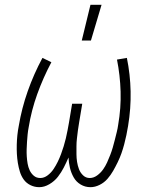

<svg xmlns="http://www.w3.org/2000/svg" viewBox="-20 -768 640 796"><path d="M143 8Q123 8 106 -0.5Q89 -9 78.5 -23.5Q68 -38 62.5 -56Q57 -74 54 -92.5Q51 -111 50 -130Q49 -149 49.5 -168.5Q50 -188 52 -207.5Q54 -227 58 -247Q70 -319 95 -390Q120 -461 156 -528L193 -510Q159 -446 134.5 -378Q110 -310 99 -241Q96 -226 94.5 -210.5Q93 -195 92 -180Q91 -165 90.5 -149.5Q90 -134 91 -119Q92 -104 94.5 -89.5Q97 -75 103 -62Q109 -49 120 -39.5Q131 -30 147 -30Q163 -30 177.5 -41Q192 -52 202 -67Q212 -82 219.5 -97.5Q227 -113 233 -129Q239 -145 244 -161.5Q249 -178 253 -194.5Q257 -211 260 -227.5Q263 -244 266 -260L279 -338H321L308 -260Q305 -244 303 -227.5Q301 -211 299 -194.5Q297 -178 297 -161.5Q297 -145 297 -129Q297 -113 299.5 -97Q302 -81 307.5 -66.5Q313 -52 324.5 -41Q336 -30 352 -30Q368 -30 382.5 -40.5Q397 -51 407 -65Q417 -79 424 -94.5Q431 -110 437 -125.5Q443 -141 447.5 -156.5Q452 -172 456 -188Q460 -204 464 -220Q468 -236 470 -251Q482 -320 480 -388Q478 -456 465 -521L506 -528Q520 -460 521.5 -389Q523 -318 511 -246Q508 -227 504 -208Q500 -189 495 -170Q490 -151 483.5 -132.5Q477 -114 468 -95.5Q459 -77 449 -59.5Q439 -42 425.5 -26.5Q412 -11 393 -1.5Q374 8 355 8Q333 8 314.5 -3Q296 -14 285.5 -32.5Q275 -51 270 -72Q265 -93 264 -115Q255 -94 244.5 -73.5Q234 -53 220 -35Q206 -17 185 -4.5Q164 8 143 8ZM319 -600 355 -748H401L357 -600Z"/></svg>

Font: Iosevka XLt Ex Obl
Style: Regular
Weight: 200
Width: 7
Italic angle: -9°
Monospace: yes
Designer: Belleve Invis
Foundry: Belleve Invis
Version: Version 32.5.0; ttfautohint (v1.8.4)